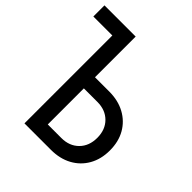

<svg xmlns="http://www.w3.org/2000/svg" viewBox="-203 -865 1001 1001"><g transform="rotate(45 297.5 -365.0)"><path d="M135 0V-648H-5V-730H225V-430H330Q396 -430 445.5 -403Q495 -376 522.5 -328Q550 -280 550 -215Q550 -151 522.5 -102.5Q495 -54 445.5 -27Q396 0 330 0ZM225 -82H325Q384 -82 420.5 -118.5Q457 -155 457 -215Q457 -275 420.5 -311.5Q384 -348 325 -348H225Z"/></g></svg>

Font: JetBrains Mono NL
Style: Regular
Weight: 400
Monospace: yes
Designer: Philipp Nurullin, Konstantin Bulenkov
Foundry: JetBrains
Version: Version 2.305; ttfautohint (v1.8.4.7-5d5b)